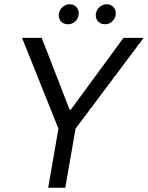

<svg xmlns="http://www.w3.org/2000/svg" viewBox="-20 -877 691 897"><path d="M253 -276 83 -700H175L305 -365H311L557 -700H651L333 -276L285 0H205ZM255 -814Q259 -834 274.5 -846Q290 -858 309 -857Q328 -856 339.5 -841Q351 -826 347 -806Q344 -787 328.5 -774.5Q313 -762 293 -764Q274 -765 263 -779.5Q252 -794 255 -814ZM428 -814Q432 -834 447.5 -846Q463 -858 482 -857Q501 -856 512.5 -841Q524 -826 520 -806Q517 -787 501.5 -774.5Q486 -762 466 -764Q447 -765 436 -779.5Q425 -794 428 -814Z"/></svg>

Font: Fixel Italic Variable 20240409 Display Thin
Style: Italic
Weight: 100
Italic angle: -10°
Designer: AlfaBravo + MacPaw
Foundry: Kyrylo Tkachov, Marchela Mozhyna, Serhii Makarenko, Maria Weinstein, Zakhar Kryvoshyya
Version: Version 1.211;Glyphs 3.2 (3225)